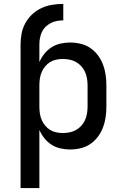

<svg xmlns="http://www.w3.org/2000/svg" viewBox="-20 -755 640 980"><path d="M85 205V-528Q85 -557 90.5 -585Q96 -613 110 -638Q124 -663 145 -682.5Q166 -702 192 -714Q218 -726 246.5 -730.5Q275 -735 303 -735V-651Q287 -651 270.5 -648Q254 -645 239.5 -637.5Q225 -630 213 -618.5Q201 -607 194 -592Q187 -577 184 -560.5Q181 -544 181 -528V-438Q191 -461 206.5 -480.5Q222 -500 243 -513.5Q264 -527 288.5 -532.5Q313 -538 338 -538Q365 -538 392 -531.5Q419 -525 441 -510Q463 -495 479.5 -473Q496 -451 505.5 -426Q515 -401 519 -374Q523 -347 523 -320V-210Q523 -183 519 -156Q515 -129 505.5 -104Q496 -79 479.5 -57Q463 -35 441 -20Q419 -5 392 1.5Q365 8 338 8Q313 8 288.5 2.5Q264 -3 243 -16.5Q222 -30 206.5 -49.5Q191 -69 181 -92V205ZM301 -76Q318 -76 335.5 -79.5Q353 -83 368 -91.5Q383 -100 395 -113Q407 -126 414 -142Q421 -158 424 -175.5Q427 -193 427 -210V-320Q427 -337 424 -354.5Q421 -372 414 -388Q407 -404 395 -417Q383 -430 368 -438.5Q353 -447 335.5 -450.5Q318 -454 301 -454Q284 -454 267 -450.5Q250 -447 235.5 -438Q221 -429 210 -415.5Q199 -402 192.5 -386.5Q186 -371 183.5 -354Q181 -337 181 -320V-210Q181 -193 183.5 -176Q186 -159 192.5 -143.5Q199 -128 210 -114.5Q221 -101 235.5 -92Q250 -83 267 -79.5Q284 -76 301 -76Z"/></svg>

Font: Iosevka Curly Medium Extended
Style: Regular
Weight: 500
Width: 7
Monospace: yes
Designer: Belleve Invis
Foundry: Belleve Invis
Version: Version 11.1.0; ttfautohint (v1.8.3)